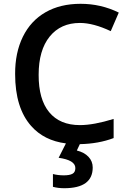

<svg xmlns="http://www.w3.org/2000/svg" viewBox="-20 -744 674 1004"><path d="M182.1 -353Q181.6 -224.6 237.3 -157.2Q293 -89.8 397.9 -89.8Q469.7 -89.8 574.2 -122.1V-22Q495.6 7.8 397.5 9.8L381.8 43Q420.9 52.7 442.9 76.2Q464.8 99.6 464.8 131.8Q464.8 240.2 315.9 240.2Q283.7 240.2 256.8 232.9V166Q283.2 172.9 313.5 172.9Q343.8 172.9 358.4 165Q374 157.2 374 134.8Q374 93.3 286.6 81.1L324.7 5.9Q210.4 -8.8 143.1 -85Q59.1 -179.7 59.1 -356.9Q58.6 -468.3 99.6 -551.8Q140.6 -635.3 217.8 -679.7Q294.9 -724.1 401.4 -724.1Q507.8 -724.1 601.1 -678.2L559.1 -581.1Q468.3 -624 397.9 -624Q297.4 -624 239.7 -552.7Q182.1 -481.4 182.1 -353Z"/></svg>

Font: OpenSans-Semibold
Style: Regular
Weight: 600
Foundry: Ascender Corporation
Version: Version 1.10